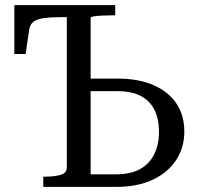

<svg xmlns="http://www.w3.org/2000/svg" viewBox="-20 -730 777 750"><path d="M435 0H149V-40H158Q193 -40 217 -47Q241 -54 241 -76V-663H220Q177 -663 150 -659Q123 -655 110 -644.5Q97 -634 94 -614L80 -519H36V-710H430V-670H411Q394 -670 376 -669Q358 -668 346 -666Q334 -664 334 -660V-49H433Q490 -49 527 -69.5Q564 -90 582.5 -127.5Q601 -165 601 -215Q601 -266 583 -301.5Q565 -337 529 -355.5Q493 -374 438 -374H300V-423H440Q521 -423 579.5 -397.5Q638 -372 669 -326Q700 -280 700 -216Q700 -153 667.5 -104Q635 -55 575.5 -27.5Q516 0 435 0Z"/></svg>

Font: Roboto Serif 72pt
Style: Regular
Weight: 400
Designer: Greg Gazdowicz
Foundry: Commercial Type
Version: Version 1.008